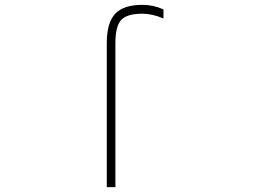

<svg xmlns="http://www.w3.org/2000/svg" viewBox="-20 -762 1040 784"><path d="M451.2 -585.9V2H416V-585.9Q416 -668.9 450.2 -705.6Q484.4 -742.2 561.5 -742.2Q606.4 -742.2 647.5 -723.6V-686.5Q601.6 -706.1 561.5 -706.1Q499 -706.1 475.1 -680.7Q451.2 -655.3 451.2 -585.9Z"/></svg>

Font: GenEi Gothic M ExtraLight
Style: Regular
Weight: 200
Designer: o_tamon (Modified); [Source Han Sans]
Ryoko NISHIZUKA  (kana & ideographs); Paul D. Hunt (Latin, Greek & Cyrillic); Wenl
Version: Version 1.1a;Original Version 1.004